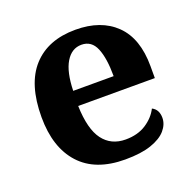

<svg xmlns="http://www.w3.org/2000/svg" viewBox="-104 -655 779 772"><g transform="rotate(-20 285.5 -269.5)"><path d="M306 10Q179 10 113 -62.5Q47 -135 47 -265Q47 -406 112 -477.5Q177 -549 295 -549Q404 -549 466.5 -488Q529 -427 529 -308V-257H201Q204 -157 238.5 -111Q273 -65 335 -65Q387 -65 423 -88.5Q459 -112 476 -146Q490 -139 496.5 -126.5Q503 -114 503 -97Q503 -69 482 -44.5Q461 -20 417.5 -5Q374 10 306 10ZM376 -321Q376 -398 358 -441Q340 -484 297 -484Q255 -484 230 -442.5Q205 -401 203 -321Z"/></g></svg>

Font: Noto Naskh Arabic UI
Style: Regular
Weight: 400
Designer: Monotype Design Team, David Williams, Mohamad Dakak and Nizar Qandah
Foundry: Monotype Imaging Inc.
Version: Version 2.014